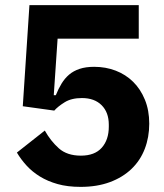

<svg xmlns="http://www.w3.org/2000/svg" viewBox="-20 -718 640 750"><path d="M522 -567H205L190 -346H198Q208 -371 220.5 -391.5Q233 -412 250 -426.5Q267 -441 291 -449Q315 -457 348 -457Q393 -457 432 -442Q471 -427 500 -398.5Q529 -370 546 -328.5Q563 -287 563 -235Q563 -182 545.5 -136.5Q528 -91 493.5 -58Q459 -25 409 -6.5Q359 12 295 12Q244 12 205 1Q166 -10 136 -28.5Q106 -47 84 -71Q62 -95 46 -122L155 -208Q178 -167 210 -138.5Q242 -110 296 -110Q350 -110 377.5 -141Q405 -172 405 -223V-231Q405 -279 377 -307Q349 -335 300 -335Q259 -335 232.5 -318.5Q206 -302 192 -286L69 -303L95 -698H522Z"/></svg>

Font: IBMPlexSans-Bold
Style: Bold
Weight: 700
Designer: Mike Abbink, Paul van der Laan, Pieter van Rosmalen
Foundry: Bold Monday
Version: Version 3.1